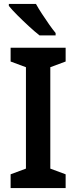

<svg xmlns="http://www.w3.org/2000/svg" viewBox="-20 -957 388 977"><path d="M314 0H34V-70L112 -99V-615L34 -644V-714H314V-644L236 -615V-99L314 -70ZM163 -937Q175 -915 193 -887.5Q211 -860 229.5 -833.5Q248 -807 263 -789V-777H181Q159 -794 128 -822.5Q97 -851 68.5 -879.5Q40 -908 25 -927V-937Z"/></svg>

Font: Noto Sans Devanagari SemiCondensed SemiBold
Style: Regular
Weight: 600
Width: 4
Designer: Jelle Bosma - Monotype Design Team
Foundry: Monotype Imaging Inc.
Version: Version 2.004; ttfautohint (v1.8.4.7-5d5b)